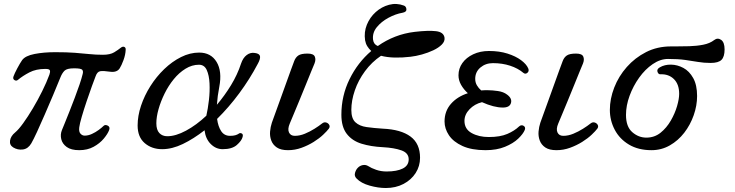

<svg xmlns="http://www.w3.org/2000/svg" viewBox="-20 -742 3688 964"><path d="M378 12Q337 12 315 -4Q293 -20 287.5 -43.5Q282 -67 291 -89Q295 -99 305.5 -124.5Q316 -150 329 -183Q342 -216 355.5 -251.5Q369 -287 379.5 -318Q390 -349 395 -370Q399 -384 393 -391.5Q387 -399 352 -399Q316 -399 304 -387Q292 -375 284 -355Q268 -315 247 -265.5Q226 -216 205 -167.5Q184 -119 166 -80Q148 -41 137 -22Q121 5 95 8.5Q69 12 46 -2Q27 -14 30.5 -36.5Q34 -59 56 -77Q73 -91 96.5 -123.5Q120 -156 145 -198Q170 -240 192 -284.5Q214 -329 228 -367Q233 -381 230.5 -388.5Q228 -396 208 -396Q161 -396 127.5 -378.5Q94 -361 70 -341Q62 -334 52.5 -340Q43 -346 48 -359Q53 -373 66.5 -398.5Q80 -424 91 -440Q107 -462 153.5 -471Q200 -480 257 -480Q315 -480 355 -477Q395 -474 428 -470.5Q461 -467 497 -467Q533 -467 553.5 -479.5Q574 -492 586 -502Q596 -510 604 -506.5Q612 -503 611 -492Q610 -467 600 -440Q590 -413 581 -399Q567 -377 532 -382Q499 -387 483.5 -384.5Q468 -382 460 -359Q454 -344 441.5 -309.5Q429 -275 415 -233.5Q401 -192 390.5 -156Q380 -120 378 -103Q375 -81 384 -71Q393 -61 405 -61Q423 -61 441.5 -69.5Q460 -78 475.5 -89.5Q491 -101 499 -109Q507 -118 520.5 -111.5Q534 -105 528 -89Q521 -70 501 -46Q481 -22 450 -5Q419 12 378 12Z M794 7Q742 7 706.5 -23.5Q671 -54 671 -112Q671 -160 688 -211Q705 -262 735 -309.5Q765 -357 804.5 -395Q844 -433 889 -455.5Q934 -478 980 -478Q1039 -478 1067.5 -431Q1096 -384 1081 -306Q1072 -260 1069 -216Q1108 -262 1140 -314.5Q1172 -367 1190 -422Q1200 -452 1219 -466Q1238 -480 1260 -476Q1283 -473 1285.5 -459.5Q1288 -446 1274 -421Q1234 -345 1181.5 -274Q1129 -203 1070 -145Q1075 -107 1090.5 -83.5Q1106 -60 1135 -60Q1151 -60 1161.5 -63Q1172 -66 1179 -71Q1185 -76 1193.5 -72Q1202 -68 1198 -54Q1193 -35 1169 -14Q1145 7 1098 7Q1064 7 1038 -19Q1012 -45 1007 -88Q952 -45 898 -19Q844 7 794 7ZM820 -58Q862 -58 914 -86Q966 -114 1016 -161Q1024 -196 1029 -239.5Q1034 -283 1032 -323.5Q1030 -364 1018 -390.5Q1006 -417 979 -417Q944 -417 911.5 -397Q879 -377 852.5 -344.5Q826 -312 806.5 -272.5Q787 -233 776 -194Q765 -155 765 -123Q765 -90 780 -74Q795 -58 820 -58Z M1426 12Q1390 12 1370 -1.5Q1350 -15 1342 -36.5Q1334 -58 1336 -81.5Q1338 -105 1345 -126Q1349 -137 1360 -167.5Q1371 -198 1385.5 -238Q1400 -278 1414.5 -318.5Q1429 -359 1440.5 -390.5Q1452 -422 1457 -435Q1464 -454 1478 -463.5Q1492 -473 1524 -473Q1554 -473 1560.5 -458Q1567 -443 1559 -423Q1555 -414 1543 -384.5Q1531 -355 1515 -315.5Q1499 -276 1482.5 -236Q1466 -196 1453 -165Q1440 -134 1435 -122Q1423 -94 1431 -77Q1439 -60 1460 -60Q1485 -60 1510.5 -70.5Q1536 -81 1559 -95.5Q1582 -110 1597 -122Q1607 -130 1617.5 -127Q1628 -124 1633 -115Q1638 -106 1631 -96Q1622 -84 1602.5 -65.5Q1583 -47 1555 -29.5Q1527 -12 1494 0Q1461 12 1426 12Z M1917 202Q1879 202 1836 190Q1793 178 1770 154Q1758 142 1762.5 126Q1767 110 1776 101Q1786 90 1801 87Q1816 84 1829 92Q1844 102 1868.5 110.5Q1893 119 1921 119Q1973 119 2002.5 104Q2032 89 2032 58Q2032 26 1995.5 13Q1959 0 1902 -3Q1842 -6 1795 -20.5Q1748 -35 1721 -70Q1694 -105 1694 -166Q1694 -261 1735 -344.5Q1776 -428 1844 -486Q1832 -497 1824 -510Q1816 -523 1813 -540Q1807 -581 1822 -618Q1837 -655 1866.5 -681.5Q1896 -708 1933.5 -718Q1971 -728 2008 -714Q2019 -710 2020.5 -696Q2022 -682 2001 -678Q1966 -672 1930 -652.5Q1894 -633 1871.5 -605Q1849 -577 1853 -543Q1856 -519 1877 -511Q1918 -540 1964.5 -558Q2011 -576 2062 -582Q2130 -590 2169 -585.5Q2208 -581 2212 -552Q2214 -534 2198 -518Q2182 -502 2155.5 -489.5Q2129 -477 2098.5 -468.5Q2068 -460 2041 -457Q1999 -452 1961 -453Q1923 -454 1893 -462Q1846 -430 1812.5 -384.5Q1779 -339 1761.5 -288Q1744 -237 1744 -190Q1744 -147 1764.5 -128Q1785 -109 1820.5 -104Q1856 -99 1902 -96Q1993 -92 2041 -56.5Q2089 -21 2089 50Q2089 92 2067 126.5Q2045 161 2006 181.5Q1967 202 1917 202Z M2418 12Q2348 12 2302 -9Q2256 -30 2234 -63Q2212 -96 2212 -132Q2212 -184 2244 -220.5Q2276 -257 2329 -274Q2308 -293 2295 -316Q2282 -339 2282 -364Q2282 -398 2301.5 -425.5Q2321 -453 2356 -469.5Q2391 -486 2435 -486Q2487 -486 2528 -473Q2569 -460 2596 -440Q2623 -420 2632 -399Q2638 -385 2628 -376.5Q2618 -368 2608 -376Q2581 -399 2541.5 -412Q2502 -425 2455 -425Q2418 -425 2392 -403Q2366 -381 2366 -346Q2366 -328 2374.5 -313.5Q2383 -299 2396 -288Q2404 -289 2413 -289Q2422 -289 2431 -289Q2451 -289 2479.5 -285Q2508 -281 2526 -267Q2552 -248 2545.5 -225Q2539 -202 2505 -202Q2460 -202 2400 -229Q2363 -220 2337.5 -193.5Q2312 -167 2312 -135Q2312 -94 2348 -74Q2384 -54 2434 -54Q2491 -54 2527 -69.5Q2563 -85 2586 -107Q2597 -117 2608.5 -110.5Q2620 -104 2615 -90Q2607 -70 2582 -46Q2557 -22 2515.5 -5Q2474 12 2418 12Z M2774 12Q2738 12 2718 -1.5Q2698 -15 2690 -36.5Q2682 -58 2684 -81.5Q2686 -105 2693 -126Q2697 -137 2708 -167.5Q2719 -198 2733.5 -238Q2748 -278 2762.5 -318.5Q2777 -359 2788.5 -390.5Q2800 -422 2805 -435Q2812 -454 2826 -463.5Q2840 -473 2872 -473Q2902 -473 2908.5 -458Q2915 -443 2907 -423Q2903 -414 2891 -384.5Q2879 -355 2863 -315.5Q2847 -276 2830.5 -236Q2814 -196 2801 -165Q2788 -134 2783 -122Q2771 -94 2779 -77Q2787 -60 2808 -60Q2833 -60 2858.5 -70.5Q2884 -81 2907 -95.5Q2930 -110 2945 -122Q2955 -130 2965.5 -127Q2976 -124 2981 -115Q2986 -106 2979 -96Q2970 -84 2950.5 -65.5Q2931 -47 2903 -29.5Q2875 -12 2842 0Q2809 12 2774 12Z M3251 12Q3185 12 3138 -16Q3091 -44 3066.5 -90.5Q3042 -137 3042 -190Q3042 -246 3064 -302.5Q3086 -359 3127 -405.5Q3168 -452 3224 -480.5Q3280 -509 3349 -509Q3355 -509 3360.5 -509Q3366 -509 3373 -509Q3405 -509 3441.5 -510Q3478 -511 3511 -517.5Q3544 -524 3566 -541Q3583 -554 3600.5 -542Q3618 -530 3618 -494Q3618 -457 3602.5 -441.5Q3587 -426 3548 -426Q3514 -426 3485 -431Q3456 -436 3420.5 -441Q3385 -446 3334 -446Q3295 -446 3257 -420Q3219 -394 3189 -352Q3159 -310 3141 -261Q3123 -212 3123 -165Q3123 -106 3154.5 -78.5Q3186 -51 3225 -51Q3266 -51 3296.5 -75.5Q3327 -100 3348 -136.5Q3369 -173 3379.5 -209.5Q3390 -246 3390 -271Q3390 -319 3363.5 -345Q3337 -371 3295 -369Q3285 -369 3281 -382Q3277 -395 3293 -404Q3317 -418 3349 -417.5Q3381 -417 3411 -401Q3441 -385 3460.5 -350Q3480 -315 3480 -260Q3480 -212 3463 -163.5Q3446 -115 3415.5 -75.5Q3385 -36 3343 -12Q3301 12 3251 12Z"/></svg>

Font: TsukuhouMincho
Style: Regular
Weight: 400
Designer: Iose
Foundry: Typographish
Version: Version 1.001; ttfautohint (v1.8.3)